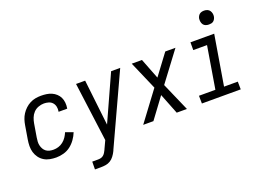

<svg xmlns="http://www.w3.org/2000/svg" viewBox="-127 -1072 2255 1626"><g transform="rotate(-20 1000.0 -259.0)"><path d="M212 8Q183 8 154.5 2.5Q126 -3 102.5 -17.5Q79 -32 62.5 -54.5Q46 -77 38 -104Q30 -131 30.5 -160.5Q31 -190 36 -219L56 -339Q60 -364 68 -388.5Q76 -413 90.5 -435.5Q105 -458 125 -476.5Q145 -495 168.5 -507Q192 -519 217 -523.5Q242 -528 267 -528Q292 -528 316.5 -524.5Q341 -521 362.5 -511.5Q384 -502 401.5 -486Q419 -470 429 -449Q439 -428 441.5 -403.5Q444 -379 440 -354L439 -349H361L362 -352Q366 -374 361.5 -395Q357 -416 343.5 -431Q330 -446 309.5 -452Q289 -458 268 -458Q243 -458 217.5 -448.5Q192 -439 174 -420Q156 -401 146.5 -376.5Q137 -352 133 -328L113 -208Q110 -190 109 -172Q108 -154 112 -137Q116 -120 124.5 -105Q133 -90 146.5 -80Q160 -70 177 -66Q194 -62 213 -62Q235 -62 257.5 -69Q280 -76 299 -91Q318 -106 331.5 -126Q345 -146 354 -168L422 -143Q410 -112 389 -82.5Q368 -53 340.5 -32Q313 -11 279 -1.5Q245 8 212 8Z M484 215 485 145H538Q550 145 563 142Q576 139 586.5 130Q597 121 604 109Q611 97 617 85V84L651 11L581 -520H663L710 -107L897 -520H979L687 113Q686 116 685 119Q684 122 682 124V125Q672 145 657.5 164.5Q643 184 623.5 196Q604 208 581.5 211.5Q559 215 537 215Z M997 0 1194 -264 1083 -520H1175L1247 -335L1385 -520H1477L1279 -256L1391 0H1299L1226 -185L1089 0Z M1526 0 1525 -70H1673L1736 -450H1612V-520H1826L1751 -70H1875L1876 0ZM1811 -608Q1796 -608 1782.5 -613Q1769 -618 1761 -629.5Q1753 -641 1750.5 -655.5Q1748 -670 1750 -685Q1752 -695 1757.5 -705Q1763 -715 1771.5 -721.5Q1780 -728 1790.5 -730.5Q1801 -733 1812 -733Q1827 -733 1840.5 -727.5Q1854 -722 1862 -710.5Q1870 -699 1873 -684.5Q1876 -670 1873 -655Q1871 -645 1865.5 -635Q1860 -625 1851.5 -618.5Q1843 -612 1832.5 -610Q1822 -608 1811 -608Z"/></g></svg>

Font: Iosevka SS18
Style: Italic
Weight: 400
Italic angle: -9°
Monospace: yes
Designer: Belleve Invis
Foundry: Belleve Invis
Version: Version 25.1.1; ttfautohint (v1.8.4)